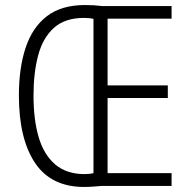

<svg xmlns="http://www.w3.org/2000/svg" viewBox="-20 -738 752 762"><path d="M317 -718Q338 -718 353.5 -717Q369 -716 385 -714H661V-664H407V-399H646V-349H407V-51H661V0H383Q368 1 351 2.5Q334 4 314 4Q183 4 119 -91.5Q55 -187 55 -359Q55 -469 82 -549.5Q109 -630 166.5 -674Q224 -718 317 -718ZM314 -667Q238 -667 194 -627.5Q150 -588 131.5 -518.5Q113 -449 113 -359Q113 -263 133.5 -193.5Q154 -124 199 -85.5Q244 -47 316 -47Q336 -47 351 -51V-663Q336 -667 314 -667Z"/></svg>

Font: Noto Sans Gujarati UI Condensed Light
Style: Regular
Weight: 300
Width: 3
Designer: Jelle Bosma - Monotype Design Team, Universal Thirst
Foundry: Monotype Imaging Inc.
Version: Version 2.106; ttfautohint (v1.8.4.7-5d5b)